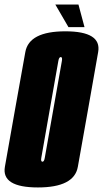

<svg xmlns="http://www.w3.org/2000/svg" viewBox="-51 -819 452 843"><path d="M115.5 4Q275 4 290.8 -86.8Q306.5 -177.5 335.5 -338Q364 -499.5 380 -590.5Q396 -681.5 236 -681.5Q76.5 -681.5 60.2 -590.5Q44 -499.5 15 -338Q-13.5 -177.5 -29.5 -86.8Q-45.5 4 115.5 4ZM135.5 -109Q127 -109 130.5 -127.2Q134 -145.5 167.5 -338Q202.5 -534.5 205.2 -551.5Q208 -568.5 216 -568.5Q223.5 -568.5 220.8 -552Q218 -535.5 183 -338Q148.5 -145.5 145.8 -127.2Q143 -109 135.5 -109ZM249.5 -700H320L293.5 -799H192Z"/></svg>

Font: Anybody UltraCondensed ExtraBold
Style: Italic
Weight: 800
Width: 1
Italic angle: -10°
Version: Version 1.113;gftools[0.9.25]